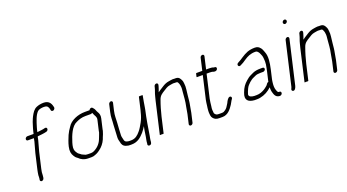

<svg xmlns="http://www.w3.org/2000/svg" viewBox="-55 -1286 3511 1940"><g transform="rotate(-20 1700.5 -316.0)"><path d="M162.1 -399H227.1L225.5 -392C223.3 -382.7 221.6 -373.7 220.3 -365C211.9 -328.6 197.8 -289.6 189.2 -252L150.6 -85C146.3 -66.4 143.2 -46.6 141.2 -31C140.9 -22.4 141.6 -2.7 139.2 8L137.5 15C134.9 26.4 142.6 36 153.7 36C164.8 36 175.9 26.4 178.5 15L180.2 8C181.7 1.3 182.6 -7 182.9 -17C182.1 -36.9 185.6 -59 191.4 -84L230.2 -252C239.1 -290.4 253.1 -329.5 261.7 -367C262.9 -375 264.5 -383.3 266.5 -392C267.3 -395.3 268.4 -399 270 -403H271C285.1 -404.5 304.3 -406.9 318.2 -408C338.1 -409.8 350.8 -413.3 368.3 -417C395.8 -426.5 392.3 -463.3 365.5 -457C341.1 -449.4 309.5 -448 280.5 -444L286.3 -469C288 -476.3 290.1 -484 292.6 -492C309.7 -547.5 326.2 -607.3 360.2 -642C375.2 -656.5 405.3 -661 430.6 -661C433.3 -661 436.2 -660.7 439.4 -660C467.8 -660 477.1 -637.4 481.4 -617L483.7 -605C484.6 -600.3 487.5 -597 492.4 -595C509.8 -587.8 528 -605.1 525.6 -622L523.1 -633C514.5 -670.4 493.9 -702 440.1 -702C412.1 -702 383.5 -696.3 362.6 -687C331.1 -673.7 311.9 -642.8 295.1 -611L285.4 -591C274.5 -568.3 268 -546 260.3 -521L252.3 -495C249.6 -486.3 247.3 -477.7 245.3 -469L238.6 -440H171.6C160.8 -440 149.4 -430.5 146.8 -419.5C144.3 -408.5 151.3 -399 162.1 -399Z M852 -472H802C725 -472 644.3 -439.4 610.2 -382C594 -359.8 580.6 -337.9 567.6 -310C552.6 -272.4 538.8 -241.9 528.9 -199C517.8 -150.6 525 -120.8 541.9 -95C545.7 -91 548.7 -86.7 550.9 -82C558 -71.5 566.8 -66.7 576.6 -59C597.4 -36.8 630.1 -19 676.4 -19H710.4C716.4 -19 722.9 -19.7 729.9 -21C758.5 -29 781.2 -39.2 804.4 -58C835.4 -80.2 861.2 -111.9 877.6 -150L883.3 -166C889.6 -179.1 903.7 -215.1 907.3 -231C907.6 -235 908.2 -239 909.1 -243L935 -355C942 -385.5 934.5 -407.7 923.1 -425C911.8 -442.6 910.5 -461.2 895.9 -476L888.7 -484C879.6 -495.9 857.8 -487.5 852 -472ZM867.1 -438C871.1 -432.8 873.1 -425.6 875.7 -419C882.8 -399.9 900.9 -385 894 -355L868.1 -243C867 -238.3 866.3 -233.7 865.9 -229C865.3 -226.3 863.3 -220.7 859.9 -212C850.7 -190.6 847.4 -175.4 838 -156C837.1 -152 834.6 -147 830.6 -141C819.2 -120.9 803 -101.9 784.3 -88C765.8 -75.2 744.8 -60 719.9 -60H685.9C665 -60 657.7 -62.4 644.2 -70C628.6 -76.2 618.9 -81.3 609 -91C602.9 -96.6 592.8 -100.5 588.9 -108C585.5 -113.3 581.7 -118.7 577.6 -124C566.1 -143.1 561.6 -162.7 569.9 -199C571.9 -207.7 574.3 -216.3 576.9 -225C598.5 -294.9 632.4 -382.1 691.7 -406C721.7 -420.5 751.7 -431 792.5 -431H850.5C855.8 -431 861.4 -433.3 867.1 -438Z M1059.7 -462 1041.4 -383C1029.2 -330 1034.1 -299.7 1028.9 -251C1026.2 -207.5 1023.8 -158.9 1022 -117C1021.3 -92.6 1026.1 -84.4 1030.2 -66C1034.5 -38 1046.5 -16.7 1075.8 -8L1098.5 -2C1104.3 -1.3 1110.6 -1 1117.2 -1H1134.2C1198.9 -1 1237.3 -36.7 1272.5 -76C1286.8 -91.9 1300.2 -113.2 1312.7 -133C1299.9 -77.4 1299.2 -39.9 1288.4 7C1285.2 20.8 1284.8 31.6 1284.1 43L1282.2 51C1279.1 77.4 1320.9 75.3 1323.7 49L1325.5 41C1327.1 28.7 1326.1 21 1329.4 7C1331.1 -0.3 1332.7 -9 1334.4 -19C1346.5 -97.8 1363 -199.1 1382.3 -283C1383.1 -289 1384.3 -295.7 1386 -303C1393.7 -343.4 1398.8 -388.9 1407.6 -427L1408.3 -430C1408.9 -432.7 1402.1 -433.7 1388 -433C1374.8 -433.7 1367.9 -432.7 1367.3 -430L1336.8 -298C1335.3 -291.3 1333.2 -284 1330.7 -276C1322.4 -240.2 1309.7 -205.2 1293.9 -177C1278.4 -151 1262 -118.8 1242.6 -98C1218.5 -68.9 1190.1 -42 1143.7 -42H1126.7C1113 -42 1109.4 -43.7 1095.8 -47C1077.2 -53 1074.9 -64.2 1070.9 -82C1068.3 -99.1 1063.6 -105 1063.6 -124C1066.4 -167.1 1066.8 -212.3 1071.3 -257C1074.6 -302.6 1071 -333.4 1082.4 -383L1100.7 -462C1103.2 -472.8 1096 -483 1085 -483C1074 -483 1062.2 -472.8 1059.7 -462Z M1552.4 -474 1549.9 -463C1542.5 -431.1 1531.3 -412.6 1522.8 -376C1518.8 -361.3 1515.2 -347.3 1512.1 -334L1433.6 6C1433.2 8 1439.7 8.3 1453.4 7C1467.1 8.3 1474.2 8 1474.6 6L1513.6 -163C1519.6 -189.1 1529 -223 1535.8 -246C1545.2 -272.6 1551.9 -302.4 1562.5 -327C1576.1 -366.8 1600 -380.3 1630.1 -399C1652.1 -412.7 1672.9 -428.2 1700.7 -432L1723.7 -436C1729.3 -437.3 1734.5 -438 1739.1 -438C1745.6 -437.3 1751.6 -437 1756.9 -437H1770.9C1788.3 -437 1789.4 -425 1795.3 -413C1800.9 -400.3 1799.5 -395.5 1802 -381C1804.8 -366.5 1802.1 -342.5 1800 -325C1795.6 -274.9 1793.8 -224.4 1781.5 -171C1780.8 -165 1779.7 -159 1778.3 -153C1777.6 -147 1776.6 -141 1775.2 -135C1772.5 -123.4 1770.9 -107.8 1768.2 -96L1745.3 3C1742.8 13.8 1750.2 23 1761.2 23C1772.2 23 1783.8 13.8 1786.3 3L1809.2 -96C1811.9 -107.9 1813.5 -123.5 1816.2 -135C1817.7 -141.7 1818.9 -148.3 1819.8 -155C1822.8 -168 1824.9 -180.6 1826.6 -193L1829.6 -215C1832.5 -235.4 1833.9 -253.1 1835.5 -273C1838.9 -314.2 1849.4 -360.9 1843.4 -396C1841.1 -412.4 1842.1 -420.6 1834.7 -436C1825 -456.9 1814 -478 1780.4 -478H1766.4C1761 -478 1755.1 -478.3 1748.6 -479C1735.5 -479 1718.5 -474.4 1705.2 -473C1679.4 -469.2 1657.9 -459.9 1637.2 -447L1613.7 -432C1597.3 -421.5 1585.1 -414.4 1571 -403L1572 -407C1578.8 -428.2 1585.6 -440.2 1590.9 -463L1593.4 -474C1596.1 -485.7 1589.3 -495 1577.8 -495C1566.3 -495 1555.1 -485.7 1552.4 -474Z M2088.8 -588 2058.3 -456H1994.3C1991.6 -456 1989.1 -449.3 1986.7 -436C1982.8 -422 1982.1 -415 1984.8 -415H2048.8L1991.6 -167C1987 -147.4 1986 -127.4 1983.4 -110L1979.9 -86C1979.1 -70.7 1976.1 -56.1 1976.7 -42C1978.6 -14 1977.8 8.9 1994 26C2008.2 42.4 2025.1 52 2058 52H2092C2150 52 2185.4 4.9 2212.3 -36C2223.2 -52.5 2230.2 -71.4 2241.9 -86C2250.7 -97.1 2246.7 -108.7 2239.6 -113C2219.3 -125.3 2200.6 -94.4 2192.5 -80L2184.8 -64C2182.2 -58.7 2179.5 -54.3 2176.8 -51C2167.8 -35 2155.1 -15.1 2140.2 -5C2128.4 3.2 2118.6 11 2101.5 11H2068.5C2046.2 11 2037.4 7 2028.2 -5C2020.5 -12.9 2020.4 -16.2 2020.2 -31C2018.7 -45 2017.2 -54.8 2018.9 -69L2022 -91C2025.6 -116.5 2026.4 -140.3 2032.6 -167L2089.8 -415H2123.8C2127.8 -415 2133.4 -414.7 2140.6 -414C2154.9 -414 2161.8 -405.9 2175 -407H2182C2209.7 -410.4 2215.6 -448 2188.4 -448H2181.4C2180.6 -447.3 2179.7 -447.7 2178.7 -449C2169 -453.9 2148.7 -456 2133.3 -456H2099.3L2129.8 -588C2132.3 -598.8 2124.8 -608 2113.9 -608C2102.9 -608 2091.2 -598.8 2088.8 -588Z M2642 -277H2615C2585 -277 2558.9 -272.9 2536.7 -263C2519.2 -253.4 2495.4 -245.6 2478.8 -233L2452.9 -212C2419.1 -182.5 2398.6 -155.9 2380.2 -105C2350.5 -30.2 2389.6 -1.4 2454.3 3H2482.3C2493 3 2503.5 2 2514 0C2565.2 -9.8 2606.9 -33.4 2641.5 -67L2641.8 -51C2641.7 -38.6 2643.2 -27.2 2645.9 -17C2654 13.1 2662.8 45.5 2702.5 50H2709.5C2714.6 50.7 2719.9 49 2725.1 45C2741.1 32.8 2738.3 11.1 2721.9 9H2714.9C2697.7 9 2695 -12.3 2690.3 -23C2683.2 -42.4 2682.2 -69.4 2685.6 -98L2688.2 -118C2688.8 -123.3 2689.9 -129.3 2691.4 -136L2713.8 -233C2730.1 -303.6 2737.3 -368.8 2719.3 -413L2712 -433C2707.4 -447.7 2699.1 -462.9 2689 -472C2678.7 -485.4 2662 -495 2636.3 -495C2605.7 -495 2579.8 -490.7 2555.3 -482C2528.7 -470.1 2511.6 -462.5 2488 -446C2467.6 -432.2 2451.5 -421.9 2429.9 -411C2402.2 -398.6 2414.6 -361.9 2440.6 -375C2465.6 -386.2 2483.5 -398.1 2506.6 -414C2540.7 -437 2574.9 -454 2626.8 -454C2632.8 -454 2636.4 -453.7 2637.6 -453C2663.6 -441.5 2668.9 -416.3 2679.5 -392C2686.1 -375.3 2684.9 -348.6 2687 -329C2687.3 -308.7 2684.1 -286.1 2678.3 -261C2676.6 -251 2674.8 -241.7 2672.8 -233L2647.4 -123C2639.8 -121.7 2633.9 -118 2629.9 -112L2622.3 -101C2619.2 -96.3 2614.5 -91.7 2608.1 -87C2586.6 -68 2566.2 -56.1 2538.6 -46L2515.2 -40C2507.6 -38.7 2499.8 -38 2491.8 -38H2465.8C2438 -40.6 2410 -46.7 2410.9 -73C2414.2 -87.4 2427.3 -120.5 2433.2 -131C2444.9 -155.3 2457.9 -166.9 2475.5 -184C2483.5 -190 2491.7 -196.3 2499.9 -203C2513.3 -212.8 2534.6 -219.7 2548.4 -227C2562.3 -234 2586.6 -236 2605.5 -236H2632.5C2643.3 -236 2655.7 -245.5 2658.2 -256.5C2660.8 -267.5 2652.8 -277 2642 -277Z M2956.7 -462 2848.6 6C2847.4 11.4 2844.2 17.5 2841.9 22C2834.5 34.3 2842 44.8 2850 47.5C2871.3 54.7 2885.3 24.9 2889.6 6L2997.7 -462C3000.2 -472.8 2993 -483 2982 -483C2971 -483 2959.2 -472.8 2956.7 -462ZM2989.4 -638.5C2986.6 -626.5 2995.4 -615 3007.5 -615C3018.7 -615 3030.1 -624.3 3032.7 -635.5C3035.5 -647.5 3026.7 -659 3014.6 -659C3003.4 -659 2992 -649.7 2989.4 -638.5Z M3108.4 -474 3105.9 -463C3098.5 -431.1 3087.3 -412.6 3078.8 -376C3074.8 -361.3 3071.2 -347.3 3068.1 -334L2989.6 6C2989.2 8 2995.7 8.3 3009.4 7C3023.1 8.3 3030.2 8 3030.6 6L3069.6 -163C3075.6 -189.1 3085 -223 3091.8 -246C3101.2 -272.6 3107.9 -302.4 3118.5 -327C3132.1 -366.8 3156 -380.3 3186.1 -399C3208.1 -412.7 3228.9 -428.2 3256.7 -432L3279.7 -436C3285.3 -437.3 3290.5 -438 3295.1 -438C3301.6 -437.3 3307.6 -437 3312.9 -437H3326.9C3344.3 -437 3345.4 -425 3351.3 -413C3356.9 -400.3 3355.5 -395.5 3358 -381C3360.8 -366.5 3358.1 -342.5 3356 -325C3351.6 -274.9 3349.8 -224.4 3337.5 -171C3336.8 -165 3335.7 -159 3334.3 -153C3333.6 -147 3332.6 -141 3331.2 -135C3328.5 -123.4 3326.9 -107.8 3324.2 -96L3301.3 3C3298.8 13.8 3306.2 23 3317.2 23C3328.2 23 3339.8 13.8 3342.3 3L3365.2 -96C3367.9 -107.9 3369.5 -123.5 3372.2 -135C3373.7 -141.7 3374.9 -148.3 3375.8 -155C3378.8 -168 3380.9 -180.6 3382.6 -193L3385.6 -215C3388.5 -235.4 3389.9 -253.1 3391.5 -273C3394.9 -314.2 3405.4 -360.9 3399.4 -396C3397.1 -412.4 3398.1 -420.6 3390.7 -436C3381 -456.9 3370 -478 3336.4 -478H3322.4C3317 -478 3311.1 -478.3 3304.6 -479C3291.5 -479 3274.5 -474.4 3261.2 -473C3235.4 -469.2 3213.9 -459.9 3193.2 -447L3169.7 -432C3153.3 -421.5 3141.1 -414.4 3127 -403L3128 -407C3134.8 -428.2 3141.6 -440.2 3146.9 -463L3149.4 -474C3152.1 -485.7 3145.3 -495 3133.8 -495C3122.3 -495 3111.1 -485.7 3108.4 -474Z"/></g></svg>

Font: HoneyBee
Style: SeLitIt
Weight: 300
Foundry: Cannot Into Space Fonts
Version: Version 0.89